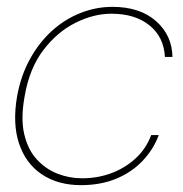

<svg xmlns="http://www.w3.org/2000/svg" viewBox="-20 -528 533 560"><path d="M216 12Q149 12 102 -19.5Q55 -51 35.5 -109.5Q16 -168 30 -248Q41 -308 67.5 -356Q94 -404 131.5 -438Q169 -472 214.5 -490Q260 -508 308 -508Q388 -508 435 -466.5Q482 -425 483 -362H461Q458 -420 416 -454Q374 -488 305 -488Q253 -488 200 -461.5Q147 -435 106.5 -382Q66 -329 52 -248Q40 -183 50.5 -137.5Q61 -92 87 -63.5Q113 -35 147.5 -21.5Q182 -8 219 -8Q265 -8 305 -23Q345 -38 375.5 -66Q406 -94 421 -134H443Q428 -93 396.5 -59.5Q365 -26 319.5 -7Q274 12 216 12Z"/></svg>

Font: DM Sans 36pt Thin
Style: Italic
Weight: 250
Italic angle: -10°
Designer: Colophon Foundry, Jonny Pinhorn
Foundry: Colophon Foundry
Version: Version 4.004;gftools[0.9.30]